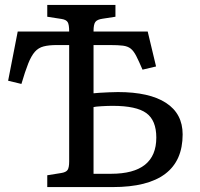

<svg xmlns="http://www.w3.org/2000/svg" viewBox="-20 -760 812 780"><path d="M172 0V-48L228 -57Q248 -60 254.5 -69.5Q261 -79 261 -104V-577H211Q179 -577 157.5 -571.5Q136 -566 121.5 -549.5Q107 -533 94.5 -501.5Q82 -470 67 -419L13 -432L52 -632H261Q261 -660 255 -670Q249 -680 230 -683L172 -692V-740H449V-692L397 -684Q375 -681 367.5 -671Q360 -661 360 -634V-632H580L614 -490L559 -477Q544 -512 533.5 -532.5Q523 -553 511 -562.5Q499 -572 479.5 -574.5Q460 -577 426 -577H360V-381Q366 -382 383.5 -383Q401 -384 422 -385Q443 -386 459 -386Q587 -386 654.5 -342Q722 -298 722 -214Q722 0 438 0ZM360 -54H431Q615 -54 615 -201Q615 -271 574.5 -300.5Q534 -330 438 -330Q418 -330 392.5 -328.5Q367 -327 360 -325Z"/></svg>

Font: Text Regular
Style: Regular
Weight: 400
Designer: Latin by Veronika Burian and Jose Scaglione. Greek by Irene Vlachou. Cyrillic by Vera Evstafieva.
Foundry: TypeTogether
Version: Version 3.002